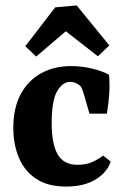

<svg xmlns="http://www.w3.org/2000/svg" viewBox="-20 -676 454 706"><path d="M29 -205Q29 -280 56.5 -330.5Q84 -381 132 -407Q180 -433 241 -433Q280 -433 318 -424Q356 -415 381 -401Q384 -364 381.5 -328Q379 -292 373 -258H309L288 -331Q284 -344 281 -351Q278 -358 273 -362Q267 -367 258 -371Q249 -375 238 -375Q210 -375 190 -340.5Q170 -306 170 -223Q170 -147 192 -108.5Q214 -70 266 -70Q298 -70 322 -81.5Q346 -93 359 -104L387 -82Q374 -42 331.5 -16Q289 10 223 10Q156 10 113 -18.5Q70 -47 49.5 -96Q29 -145 29 -205ZM73 -506 183 -649 262 -656 382 -509 340 -469 222 -561 113 -468Z"/></svg>

Font: Rasa
Style: Regular
Weight: 400
Designer: Anna Giedrys (Yrsa+Rasa design), David Brezina (Yrsa art-direction, Rasa art-direction, design)
Foundry: Rosetta Type Foundry
Version: Version 2.004